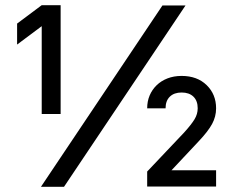

<svg xmlns="http://www.w3.org/2000/svg" viewBox="-20 -721 900 741"><path d="M141 -620 46 -549V-630L141 -701H214V-281H141ZM607 -700H696L227 0H138ZM548 -59 691 -210Q719 -241 731 -261Q743 -281 743 -303Q743 -332 726.5 -348Q710 -364 681 -364Q652 -364 635.5 -348Q619 -332 619 -303H548Q548 -330 557.5 -352.5Q567 -375 584.5 -392Q602 -409 626.5 -418.5Q651 -428 681 -428Q741 -428 777.5 -392.5Q814 -357 814 -303Q814 -271 798.5 -242.5Q783 -214 748 -177L642 -64H814V-1H548Z"/></svg>

Font: Golos UI
Style: Regular
Weight: 400
Designer: A.Korolkova, Vitaly Kuzmin
Foundry: ParaType Ltd
Version: Version 2.000